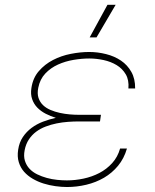

<svg xmlns="http://www.w3.org/2000/svg" viewBox="-20 -749 627 779"><path d="M53.7 -141.6Q58.1 -171.4 72.8 -193.1Q87.4 -214.8 108.2 -230.2Q128.9 -245.6 154.5 -255.4Q180.2 -265.1 206.5 -271Q185.1 -277.3 165.3 -287.6Q145.5 -297.9 131.3 -312.5Q117.2 -327.1 110.4 -346.9Q103.5 -366.7 107.4 -391.6Q113.3 -432.6 137.5 -460.4Q161.6 -488.3 195.1 -505.6Q228.5 -522.9 267.3 -530.5Q306.2 -538.1 341.8 -538.1Q376.5 -538.1 410.4 -529.5Q444.3 -521 470.7 -503.2Q497.1 -485.4 512.9 -457.3Q528.8 -429.2 528.3 -390.1H501Q503.9 -424.3 490.2 -447.5Q476.6 -470.7 453.1 -484.9Q429.7 -499 400.1 -505.4Q370.6 -511.7 342.3 -511.7Q312 -511.7 278.6 -506.1Q245.1 -500.5 215.3 -487.1Q185.5 -473.6 163.8 -450.7Q142.1 -427.7 135.3 -393.1Q130.4 -369.1 136.2 -351.8Q142.1 -334.5 154.5 -322.5Q167 -310.5 184.8 -303Q202.6 -295.4 222.7 -291Q242.7 -286.6 262.7 -284.9Q282.7 -283.2 299.8 -283.2H389.6L385.7 -256.3H299.8Q278.8 -256.3 255.6 -254.6Q232.4 -252.9 209.7 -248.3Q187 -243.7 165.5 -235.6Q144 -227.5 126.7 -214.6Q109.4 -201.7 97.2 -183.3Q85 -165 80.1 -140.1Q75.2 -115.2 81.1 -96.7Q86.9 -78.1 99.6 -64.5Q112.3 -50.8 130.9 -41.7Q149.4 -32.7 169.9 -27.1Q190.4 -21.5 211.7 -19.3Q232.9 -17.1 251.5 -17.1Q284.7 -17.1 319.1 -24.4Q353.5 -31.7 383.1 -47.1Q412.6 -62.5 435.1 -87.2Q457.5 -111.8 467.3 -146.5H495.1Q483.4 -106 459 -76.4Q434.6 -46.9 401.9 -27.8Q369.1 -8.8 330.3 0.5Q291.5 9.8 252 9.8Q229.5 9.8 204.8 6.3Q180.2 2.9 156.7 -4.4Q133.3 -11.7 112.8 -23.7Q92.3 -35.6 77.6 -52.2Q63 -68.8 56.2 -91.1Q49.3 -113.3 53.7 -141.6ZM416 -729.5H449.2L371.6 -597.2H343.8Z"/></svg>

Font: Roboto Mono Thin
Style: Italic
Weight: 250
Designer: Google
Version: Version 2.000985; 2015; ttfautohint (v1.3)